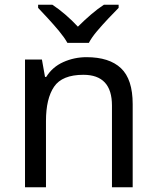

<svg xmlns="http://www.w3.org/2000/svg" viewBox="-20 -786 658 806"><path d="M343 -546Q439 -546 488 -499.5Q537 -453 537 -349V0H450V-343Q450 -472 330 -472Q241 -472 207 -422Q173 -372 173 -278V0H85V-536H156L169 -463H174Q200 -505 246 -525.5Q292 -546 343 -546ZM263 -606Q250 -629 228 -655.5Q206 -682 182 -708Q158 -734 140 -753V-766H200Q226 -749 254 -725Q282 -701 307 -674Q334 -701 362 -725Q390 -749 416 -766H478V-753Q459 -734 434.5 -708Q410 -682 387.5 -655.5Q365 -629 353 -606Z"/></svg>

Font: Noto Sans Imperial Aramaic
Style: Regular
Weight: 400
Designer: Monotype Design Team
Foundry: Monotype Imaging Inc.
Version: Version 2.001; ttfautohint (v1.8.4.7-5d5b)